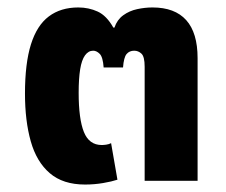

<svg xmlns="http://www.w3.org/2000/svg" viewBox="-20 -485 606 515"><path d="M258 -304Q256 -332 247.5 -340.5Q239 -349 230 -349Q217 -349 208 -336.5Q199 -324 195 -299Q191 -274 191 -236Q191 -166 205 -131Q219 -96 253 -96Q258 -96 265 -97Q272 -98 278 -101L295 -3Q280 2 256.5 6Q233 10 208 10Q149 10 113.5 -20.5Q78 -51 62.5 -106Q47 -161 47 -234Q47 -315 63 -366Q79 -417 111 -441Q143 -465 190 -465Q218 -465 242 -454Q266 -443 284 -411H287Q294 -432 310.5 -444Q327 -456 348 -460.5Q369 -465 389 -465Q449 -465 479.5 -431Q510 -397 510 -329V0H368V-306Q368 -333 359.5 -341Q351 -349 340 -349Q327 -349 319.5 -340Q312 -331 310 -304Z"/></svg>

Font: Farlight84_Sys_V01
Style: Bold
Weight: 700
Designer: Monotype Design Team, Nadine Chahine and Nizar Qandah
Foundry: Monotype Imaging Inc.
Version: Version 2.004;October 31, 2024;FontCreator 14.0.0.2814 64-bi